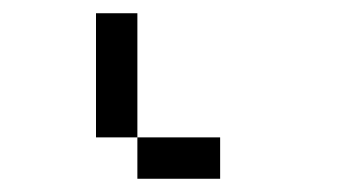

<svg xmlns="http://www.w3.org/2000/svg" viewBox="-20 -145 540 290"><path d="M187.5 62.5H125V-125H187.5ZM187.5 62.5H312.5V125H187.5Z"/></svg>

Font: 寒蝉点阵体 16px
Style: Regular
Weight: 400
Designer: Designed by Warren2060
Foundry: ChillType
Version: Version 1.000